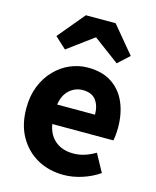

<svg xmlns="http://www.w3.org/2000/svg" viewBox="-126 -933 840 1033"><g transform="rotate(15 294.0 -416.5)"><path d="M327 14Q246 14 182 -21.5Q118 -57 80 -123Q42 -189 42 -282Q42 -351 64 -405.5Q86 -460 124 -499Q162 -538 209.5 -558Q257 -578 307 -578Q387 -578 440 -543Q493 -508 519.5 -447Q546 -386 546 -308Q546 -285 544 -265.5Q542 -246 539 -235H199Q206 -193 227 -165.5Q248 -138 278.5 -124.5Q309 -111 348 -111Q381 -111 410.5 -120.5Q440 -130 471 -148L525 -49Q483 -20 430.5 -3Q378 14 327 14ZM197 -343H408Q408 -392 385 -423Q362 -454 310 -454Q284 -454 260 -441.5Q236 -429 219.5 -405Q203 -381 197 -343ZM98 -698 222 -847H388L512 -698L449 -640L308 -745H303L161 -640Z"/></g></svg>

Font: Noto Sans TC Thin ExtraBold
Style: Regular
Weight: 800
Version: Version 2.004-H2;hotconv 1.0.118;makeotfexe 2.5.65603